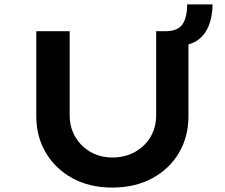

<svg xmlns="http://www.w3.org/2000/svg" viewBox="-20 -842 1016 868"><path d="M488 6Q385 6 308 -36Q231 -78 187.5 -151Q144 -224 144 -317V-701H295V-322Q295 -266 320.5 -223Q346 -180 389.5 -155Q433 -130 488 -130Q545 -130 590 -155Q635 -180 660.5 -223Q686 -266 686 -322V-701H728Q783 -701 804.5 -731.5Q826 -762 826 -822H941Q941 -773 925.5 -730.5Q910 -688 876.5 -662.5Q843 -637 791 -636L832 -674V-317Q832 -224 789 -151Q746 -78 668 -36Q590 6 488 6Z"/></svg>

Font: Lexend Peta SemiBold
Style: Regular
Weight: 600
Designer: Bonnie Shaver-Troup, Thomas Jockin
Foundry: Lexend
Version: Version 1.007